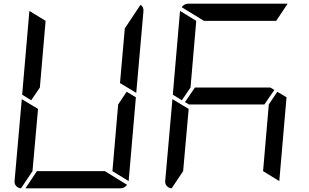

<svg xmlns="http://www.w3.org/2000/svg" viewBox="-20 -1020 1672 1040"><path d="M149 -477 100 -507 139 -959V-961L227 -907L196 -546ZM666 -523 716 -493 677 -41V-39L589 -93L620 -454ZM548 -93 668 -19Q654 0 632 0H118L180 -93ZM94 0Q78 -1 67.5 -12.5Q57 -24 59 -41L98 -483L186 -430L156 -93ZM741 -994Q759 -983 757 -959L718 -517L630 -570L656 -866Z M965 -477 916 -507 955 -959V-961L1043 -907L1012 -546ZM1466 -533 1412 -454H1004L982 -467L1036 -546H1444ZM1482 -523 1532 -493 1493 -41V-39L1405 -93L1436 -454ZM910 0Q894 -1 883.5 -12.5Q873 -24 875 -41L914 -483L1002 -430L972 -93ZM1085 -907 964 -981Q978 -1000 1000 -1000H1536H1538L1476 -907Z"/></svg>

Font: DSEG7 Modern
Style: Italic
Weight: 400
Italic angle: -5°
Designer: Keshikan(Twitter:@keshinomi_88pro)
Version: Version 0.46